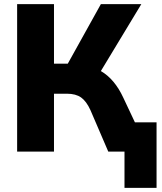

<svg xmlns="http://www.w3.org/2000/svg" viewBox="-20 -739 788 936"><path d="M63.5 -718.8H243.2V-428.7H310.5L471.7 -718.8H668.9L471.7 -392.6Q539.1 -353.5 581.1 -262.7L637.7 -142.6H743.2V176.8H586.9V0H507.8L420.9 -202.1Q401.4 -245.1 375.5 -263.7Q349.6 -282.2 305.7 -282.2H243.2V0H63.5Z"/></svg>

Font: Min Sans Black
Style: Regular
Weight: 900
Designer: Jinseong-Kim, NotoSansCJK, Nunito
Foundry: Jinseong-Kim
Version: Version 1.000